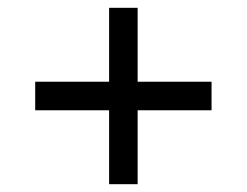

<svg xmlns="http://www.w3.org/2000/svg" viewBox="-20 -568 632 491"><path d="M259 -286H70V-359H259V-548H332V-359H521V-286H332V-97H259Z"/></svg>

Font: tamil15
Style: Book
Weight: 400
Designer: Jelle Bosma - Monotype Design Team
Foundry: Monotype Imaging Inc.
Version: Version 2.003